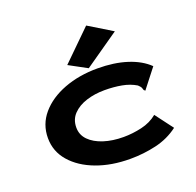

<svg xmlns="http://www.w3.org/2000/svg" viewBox="-126 -840 1002 983"><g transform="rotate(-20 375.0 -348.5)"><path d="M422 11Q320 11 238.5 -19.5Q157 -50 109 -105Q61 -160 61 -233Q61 -308 109 -364Q157 -420 238.5 -451Q320 -482 421 -482Q511 -482 581 -459.5Q651 -437 694 -395L619 -299L613 -291L606 -297Q604 -305 601 -311.5Q598 -318 586 -329Q553 -349 510 -357Q467 -365 417 -365Q363 -365 317.5 -350.5Q272 -336 244 -307Q216 -278 216 -234Q216 -194 244 -165.5Q272 -137 320 -121.5Q368 -106 428 -106Q477 -106 527 -117.5Q577 -129 613 -159L686 -62Q632 -21 563.5 -5Q495 11 422 11ZM380 -498 282 -551 442 -708 570 -630Z"/></g></svg>

Font: Inconsolata ExtraExpanded Black
Style: Regular
Weight: 900
Width: 8
Monospace: yes
Designer: Raph Levien, Cyreal, Brenton Simpson
Foundry: Raph Levien, Cyreal, Google
Version: Version 3.001; ttfautohint (v1.8.2.53-6de2)